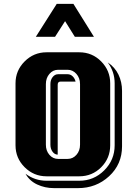

<svg xmlns="http://www.w3.org/2000/svg" viewBox="-20 -910 650 991"><path d="M464.8 -720.2H366.2L315.9 -800.8L264.2 -720.2H165L272.9 -890.1H358.9ZM609.9 -440.9V-154.8Q609.9 -62 543.2 -0.5Q476.6 61 382.8 61H258.8Q211.9 61 171.9 42.2Q131.8 23.4 111.8 -13.2Q160.2 22.9 220.2 22.9H389.2Q464.4 22.9 518.1 -30.8Q571.8 -84.5 571.8 -160.2V-480Q571.8 -540 536.1 -587.9Q573.2 -563 591.6 -524.7Q609.9 -486.3 609.9 -440.9ZM548.8 -160.2Q548.8 -93.3 502.2 -46.6Q455.6 0 389.2 0H220.2Q154.3 0 107.2 -46.9Q60.1 -93.8 60.1 -160.2V-480Q60.1 -545.9 107.2 -593Q154.3 -640.1 220.2 -640.1H389.2Q455.6 -640.1 502.2 -593Q548.8 -545.9 548.8 -480ZM393.1 -163.1V-476.1Q393.1 -507.3 374.3 -528.6Q355.5 -549.8 329.1 -549.8H279.8Q253.4 -549.8 235.1 -528.6Q216.8 -507.3 216.8 -476.1V-163.1Q216.8 -131.8 235.1 -110.8Q253.4 -89.8 279.8 -89.8H329.1Q356 -89.8 374.5 -110.8Q393.1 -131.8 393.1 -163.1ZM370.1 -488.8H292Q277.8 -488.8 277.8 -472.2V-111.8Q261.7 -112.3 251 -127.2Q240.2 -142.1 240.2 -163.1V-476.1Q240.2 -497.6 251.7 -512.2Q263.2 -526.9 279.8 -526.9H329.1Q343.8 -526.9 355 -516.1Q366.2 -505.4 370.1 -488.8Z"/></svg>

Font: Laconic
Style: Shadow
Weight: 900
Width: 6
Designer: Robby Woodard
Version: Version 1.000